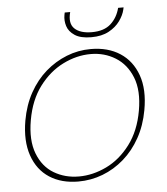

<svg xmlns="http://www.w3.org/2000/svg" viewBox="-50 -713 668 770"><g transform="rotate(-5 284.0 -328.0)"><path d="M235 12Q167 12 119 -19Q71 -50 50.5 -109.5Q30 -169 44 -250Q55 -312 82 -360.5Q109 -409 147.5 -442.5Q186 -476 232.5 -494.5Q279 -513 330 -513Q399 -513 447.5 -481.5Q496 -450 517 -391Q538 -332 523 -250Q512 -189 485 -140.5Q458 -92 419 -58Q380 -24 333 -6Q286 12 235 12ZM239 -8Q295 -8 350 -34.5Q405 -61 446 -115.5Q487 -170 501 -250Q515 -330 493.5 -384Q472 -438 427.5 -465.5Q383 -493 328 -493Q271 -493 216 -465.5Q161 -438 120.5 -384Q80 -330 66 -250Q52 -170 73 -115.5Q94 -61 138.5 -34.5Q183 -8 239 -8ZM337 -560Q294 -560 270.5 -575.5Q247 -591 240 -613.5Q233 -636 237 -658L239 -668H261Q249 -623 271.5 -601.5Q294 -580 341 -580Q390 -580 417 -604.5Q444 -629 454 -668H476L474 -659Q469 -637 452.5 -614Q436 -591 407.5 -575.5Q379 -560 337 -560Z"/></g></svg>

Font: DM Sans 18pt Thin
Style: Italic
Weight: 250
Italic angle: -10°
Designer: Colophon Foundry, Jonny Pinhorn
Foundry: Colophon Foundry
Version: Version 4.004;gftools[0.9.30]